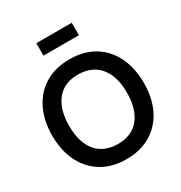

<svg xmlns="http://www.w3.org/2000/svg" viewBox="-214 -1085 1178 1251"><g transform="rotate(-30 375.0 -460.0)"><path d="M508 -840H241.5V-933.5H508ZM374.5 15Q267 15 189.5 -32.5Q112.5 -80 71.2 -164.5Q30 -249 30 -360Q30 -470.5 71.5 -556Q113.5 -641.5 190.8 -688.2Q268 -735 374.5 -735Q483 -735 560 -688Q637 -641 678.2 -556.2Q719.5 -471.5 719.5 -360Q719.5 -248 678.5 -164Q636.5 -78.5 558.8 -31.8Q481 15 374.5 15ZM374.5 -98.5Q479.5 -98 535.8 -167.2Q592 -236.5 592 -360Q592 -482.5 536 -551.2Q480 -620 374.5 -621.5Q270 -622 213.8 -552.8Q157.5 -483.5 157.5 -360Q157.5 -235 213.2 -167.5Q269 -100 374.5 -98.5Z"/></g></svg>

Font: Vortex Mix
Style: Bold
Weight: 700
Designer: Mikhail Sharanda
Foundry: Mikhail Sharanda
Version: Version 4.504;Glyphs 3.1.2 (3151)